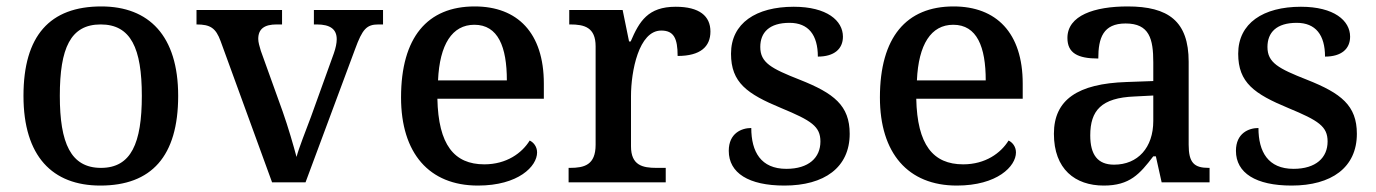

<svg xmlns="http://www.w3.org/2000/svg" viewBox="-20 -567 4280 597"><path d="M292 10C451 10 534 -81 534 -269C534 -456 443 -547 295 -547C135 -547 53 -456 53 -269C53 -81 143 10 292 10ZM294 -45C200 -45 166 -122 166 -269C166 -417 199 -491 293 -491C387 -491 421 -417 421 -269C421 -122 388 -45 294 -45Z M666 -439 826 0H930L1084 -414C1107 -477 1120 -491 1157 -491H1171V-536H956V-491H965C1007 -491 1027 -476 1027 -445C1027 -433 1024 -418 1018 -401L947 -204C931 -161 909 -106 902 -79C893 -113 876 -172 859 -220L791 -409C787 -423 783 -435 783 -446C783 -477 802 -491 840 -491H857V-536H591V-491C634 -491 651 -480 666 -439Z M1466 10C1592 10 1650 -50 1650 -93C1650 -112 1638 -125 1627 -130C1603 -91 1555 -56 1486 -56C1392 -56 1343 -117 1340 -260H1671V-307C1671 -465 1589 -547 1456 -547C1309 -547 1227 -451 1227 -264C1227 -91 1314 10 1466 10ZM1556 -317H1342C1347 -429 1386 -490 1455 -490C1529 -490 1556 -421 1556 -317Z M1748 0H2050V-45H2021C1978 -45 1942 -53 1942 -112V-268C1942 -345 1966 -472 2036 -472C2075 -472 2087 -448 2087 -393C2158 -393 2189 -422 2189 -469C2189 -517 2155 -546 2081 -546C1995 -546 1968 -501 1941 -438H1936L1916 -536H1750V-491H1753C1797 -491 1832 -482 1832 -423V-117C1832 -54 1797 -45 1752 -45H1748Z M2419 10C2543 10 2622 -46 2622 -151C2622 -239 2573 -277 2467 -319C2378 -354 2344 -372 2344 -421C2344 -466 2372 -496 2435 -496C2494 -496 2523 -458 2523 -391C2574 -391 2601 -415 2601 -453C2601 -503 2551 -546 2448 -546C2331 -546 2253 -495 2253 -400C2253 -310 2303 -275 2409 -231C2503 -192 2531 -174 2531 -127C2531 -77 2495 -42 2425 -42C2346 -42 2316 -95 2316 -169C2286 -169 2246 -153 2246 -98C2246 -29 2308 10 2419 10Z M2955 10C3081 10 3139 -50 3139 -93C3139 -112 3127 -125 3116 -130C3092 -91 3044 -56 2975 -56C2881 -56 2832 -117 2829 -260H3160V-307C3160 -465 3078 -547 2945 -547C2798 -547 2716 -451 2716 -264C2716 -91 2803 10 2955 10ZM3045 -317H2831C2836 -429 2875 -490 2944 -490C3018 -490 3045 -421 3045 -317Z M3412 10C3493 10 3524 -26 3566 -81H3574L3592 0H3741V-45H3738C3693 -45 3676 -61 3676 -117V-375C3676 -501 3613 -547 3486 -547C3383 -547 3299 -519 3299 -449C3299 -402 3331 -385 3395 -385C3395 -449 3410 -494 3480 -494C3554 -494 3566 -446 3566 -373V-315L3483 -312C3331 -307 3257 -257 3257 -151C3257 -41 3323 10 3412 10ZM3444 -55C3393 -55 3370 -86 3370 -146C3370 -223 3404 -263 3508 -267L3566 -270V-191C3566 -108 3518 -55 3444 -55Z M3996 10C4120 10 4199 -46 4199 -151C4199 -239 4150 -277 4044 -319C3955 -354 3921 -372 3921 -421C3921 -466 3949 -496 4012 -496C4071 -496 4100 -458 4100 -391C4151 -391 4178 -415 4178 -453C4178 -503 4128 -546 4025 -546C3908 -546 3830 -495 3830 -400C3830 -310 3880 -275 3986 -231C4080 -192 4108 -174 4108 -127C4108 -77 4072 -42 4002 -42C3923 -42 3893 -95 3893 -169C3863 -169 3823 -153 3823 -98C3823 -29 3885 10 3996 10Z"/></svg>

Font: Noto Serif Telugu Medium
Style: Regular
Weight: 500
Designer: Jelle Bosma - Monotype Design Team
Foundry: Monotype Imaging Inc.
Version: Version 2.005